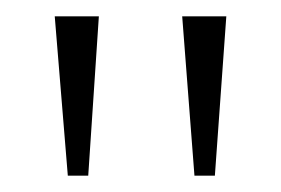

<svg xmlns="http://www.w3.org/2000/svg" viewBox="-20 -734 344 235"><path d="M218 -519 203 -714H257L243 -519ZM63 -519 47 -714H101L88 -519Z"/></svg>

Font: Noto Serif Bengali ExtraLight
Style: Regular
Weight: 250
Version: Version 2.003